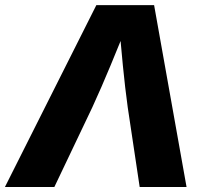

<svg xmlns="http://www.w3.org/2000/svg" viewBox="-48 -748 827 768"><path d="M-28.3 0 337.4 -727.5H568.4L698.2 0H510.7L462.9 -318.8Q452.1 -397.5 443.6 -484.6Q435.1 -571.8 427.2 -668H468.8Q430.2 -572.8 394 -485.6Q357.9 -398.4 321.3 -318.8L169.4 0Z"/></svg>

Font: Inter 20pt ExtraBold
Style: Italic
Weight: 800
Italic angle: -9.3988°
Version: Version 4.001;git-66647c0bb